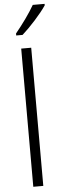

<svg xmlns="http://www.w3.org/2000/svg" viewBox="-65 -1022 352 1052"><g transform="rotate(-5 111.5 -496.5)"><path d="M223 -985V-993H158C131 -946 93 -894 53 -845V-834H88C131 -872 194 -941 223 -985ZM129 0V-760H74V0Z"/></g></svg>

Font: Noto Sans Armenian Condensed Light
Style: Regular
Weight: 300
Width: 3
Designer: Monotype Design Team
Foundry: Monotype Imaging Inc.
Version: Version 2.008